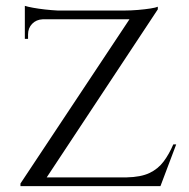

<svg xmlns="http://www.w3.org/2000/svg" viewBox="-20 -637 648 657"><path d="M520 -614Q520 -614 520 -609.5Q520 -605 520 -605L120 0H50V-9L423 -571H65V-601H407Q428 -601 452 -603Q476 -605 495 -608Q514 -611 520 -614ZM529 -30 522 0H115V-30ZM583 -143 529 0H379L413 -30Q462 -31 491.5 -45Q521 -59 540 -84.5Q559 -110 573 -143ZM65 -573H126V-571Q104 -570 90 -555.5Q76 -541 76 -519V-504H65ZM65 -617Q74 -614 93 -610.5Q112 -607 134.5 -604.5Q157 -602 177 -601L65 -591Z"/></svg>

Font: Cinzel
Style: Regular
Weight: 400
Designer: Natanael Gama
Version: Version 2.000